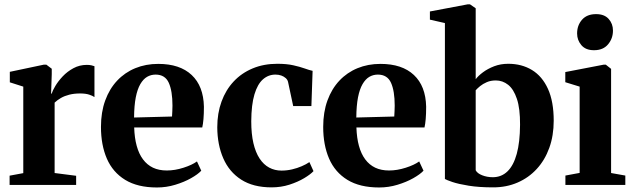

<svg xmlns="http://www.w3.org/2000/svg" viewBox="-20 -838 2868 870"><path d="M23.5 0V-42L85.5 -53.5V-445.5L24.5 -465V-512.5L178.5 -545H190L214.5 -526.5V-502L211.5 -413L214.5 -414.5Q218 -427 230.8 -448.5Q243.5 -470 264.2 -492Q285 -514 312.8 -529Q340.5 -544 373.5 -544Q386 -544 394.2 -542Q402.5 -540 408 -538V-398Q400 -404 384 -409.2Q368 -414.5 343 -414.5Q316 -414.5 294.2 -409Q272.5 -403.5 256 -394Q239.5 -384.5 227.5 -373V-54L325 -41.5V0Z M691 11.5Q603.5 11.5 547.2 -23Q491 -57.5 464.2 -119.2Q437.5 -181 437.5 -263Q437.5 -330 456.8 -382.8Q476 -435.5 510.8 -472.5Q545.5 -509.5 593 -529Q640.5 -548.5 697 -548.5Q795 -548.5 848.5 -498.2Q902 -448 904 -354.5Q904 -322 902 -298.8Q900 -275.5 896.5 -260.5H588Q589.5 -213 599.5 -176.8Q609.5 -140.5 628 -115.8Q646.5 -91 673.2 -78.2Q700 -65.5 736 -65.5Q772.5 -65.5 811.5 -78Q850.5 -90.5 872.5 -106.5L892 -64.5Q876.5 -48 845.5 -30.5Q814.5 -13 774.2 -0.8Q734 11.5 691 11.5ZM587.5 -305.5 759.5 -310Q760.5 -322.5 760.8 -334.8Q761 -347 761.5 -359.5Q761.5 -425.5 744.8 -462.8Q728 -500 685 -500Q664 -500 646.5 -489.8Q629 -479.5 615.8 -456.8Q602.5 -434 595.2 -396.8Q588 -359.5 587.5 -305.5Z M1210.5 11Q1127.5 11 1073 -24Q1018.5 -59 991.8 -120.5Q965 -182 964.5 -261Q964.5 -325 983.8 -377.8Q1003 -430.5 1038.8 -468.8Q1074.5 -507 1124.8 -528Q1175 -549 1237 -549Q1279 -549 1309 -542.2Q1339 -535.5 1360.5 -527.8Q1382 -520 1396.5 -517L1391 -357.5H1308.5L1285.5 -465.5Q1283.5 -476 1275 -483.8Q1266.5 -491.5 1254.5 -495.8Q1242.5 -500 1228 -500Q1196 -500 1171.5 -478.5Q1147 -457 1133 -410.5Q1119 -364 1118.5 -288.5Q1118.5 -231.5 1128.2 -189.5Q1138 -147.5 1156.2 -119.8Q1174.5 -92 1199.8 -78.5Q1225 -65 1255.5 -65Q1280 -65 1303.5 -70.5Q1327 -76 1347.2 -84.8Q1367.5 -93.5 1382 -103.5L1400.5 -62.5Q1386.5 -47.5 1358 -30.5Q1329.5 -13.5 1291.5 -1.2Q1253.5 11 1210.5 11Z M1698 11.5Q1610.5 11.5 1554.2 -23Q1498 -57.5 1471.2 -119.2Q1444.5 -181 1444.5 -263Q1444.5 -330 1463.8 -382.8Q1483 -435.5 1517.8 -472.5Q1552.5 -509.5 1600 -529Q1647.5 -548.5 1704 -548.5Q1802 -548.5 1855.5 -498.2Q1909 -448 1911 -354.5Q1911 -322 1909 -298.8Q1907 -275.5 1903.5 -260.5H1595Q1596.5 -213 1606.5 -176.8Q1616.5 -140.5 1635 -115.8Q1653.5 -91 1680.2 -78.2Q1707 -65.5 1743 -65.5Q1779.5 -65.5 1818.5 -78Q1857.5 -90.5 1879.5 -106.5L1899 -64.5Q1883.5 -48 1852.5 -30.5Q1821.5 -13 1781.2 -0.8Q1741 11.5 1698 11.5ZM1594.5 -305.5 1766.5 -310Q1767.5 -322.5 1767.8 -334.8Q1768 -347 1768.5 -359.5Q1768.5 -425.5 1751.8 -462.8Q1735 -500 1692 -500Q1671 -500 1653.5 -489.8Q1636 -479.5 1622.8 -456.8Q1609.5 -434 1602.2 -396.8Q1595 -359.5 1594.5 -305.5Z M1928 -749V-786L2100 -818.5H2109.5L2135.5 -800.5V-479Q2147 -494.5 2168.5 -510.5Q2190 -526.5 2219.2 -537.8Q2248.5 -549 2283 -549Q2344 -549 2390.5 -520.8Q2437 -492.5 2463 -435.2Q2489 -378 2489 -291Q2489 -223.5 2469 -168Q2449 -112.5 2412.2 -72.5Q2375.5 -32.5 2325.2 -10.8Q2275 11 2215 11Q2150.5 11 2104 3.5Q2057.5 -4 2030.2 -13.2Q2003 -22.5 1996 -27V-733.5ZM2226.5 -473.5Q2204 -473.5 2186 -465.8Q2168 -458 2155.5 -447.8Q2143 -437.5 2135.5 -429V-66.5Q2142.5 -52.5 2164.8 -43.8Q2187 -35 2213 -35Q2252 -35 2279.5 -61.5Q2307 -88 2321.5 -140.8Q2336 -193.5 2336.5 -272.5Q2337 -346 2322.2 -390Q2307.5 -434 2282.5 -453.8Q2257.5 -473.5 2226.5 -473.5Z M2542 0V-42.5L2606.5 -54.5V-445.5L2541.5 -465.5V-511.5L2715.5 -545H2725L2749 -526V-54L2813.5 -42.5V0ZM2671 -610.5Q2634 -610.5 2614.5 -633.2Q2595 -656 2595 -686.5Q2595 -723 2617.2 -748.5Q2639.5 -774 2680.5 -774H2681.5Q2718.5 -774 2738 -752.2Q2757.5 -730.5 2757.5 -699.5Q2757.5 -663.5 2735.2 -637Q2713 -610.5 2672 -610.5Z"/></svg>

Font: Merriweather 72pt
Style: Bold
Weight: 700
Version: Version 2.100